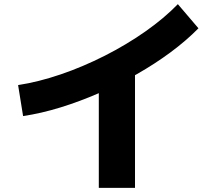

<svg xmlns="http://www.w3.org/2000/svg" viewBox="-20 -826 1040 923"><path d="M67 -417Q165 -432 272 -468.5Q379 -505 483.5 -558Q588 -611 678.5 -674.5Q769 -738 835 -806L934 -690Q876 -631 800.5 -575Q725 -519 637 -469Q549 -419 456 -378.5Q363 -338 270.5 -309.5Q178 -281 91 -268ZM455 77V-498H629V77Z"/></svg>

Font: M PLUS 2 Thin ExtraBold
Style: Regular
Weight: 800
Version: Version 1.001